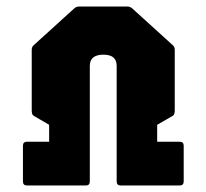

<svg xmlns="http://www.w3.org/2000/svg" viewBox="-20 -570 634 590"><path d="M63 0Q50.5 0 50.5 -12.5V-122Q50.5 -134.5 63 -134.5H131V-186.5L83 -214.5Q79.5 -217 78.5 -221.5Q77.5 -226 77.5 -230.5V-416.5Q77.5 -426.5 84 -431.5L208 -544Q214.5 -550 224 -550H370.5Q380 -550 386.5 -544L510.5 -431.5Q517 -426.5 517 -416.5V-230.5Q517 -226 516 -221.5Q515 -217 511.5 -214.5L463 -186.5V-134.5H532Q544.5 -134.5 544.5 -122V-12.5Q544.5 0 532 0H351Q338.5 0 338.5 -12.5V-367.5Q338.5 -402 298 -402Q256 -402 256 -367.5V-12.5Q256 0 243.5 0Z"/></svg>

Font: Jaro 24pt
Style: Regular
Weight: 400
Designer: Agyei Archer, Celine Hurka, Mirko Velimirović
Version: Version 1.000